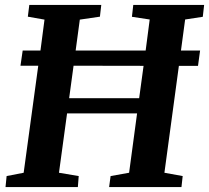

<svg xmlns="http://www.w3.org/2000/svg" viewBox="-20 -763 852 783"><path d="M2.5 0 7 -45 76.5 -58.5 136 -495H63.5L72.5 -557H145L161.5 -683L93.5 -695L99.5 -743H393L387.5 -695L305.5 -683L288.5 -557H574L590.5 -683.5L518 -694.5L523.5 -743H812.5L807 -694.5L735 -683.5L718 -557H796L787.5 -494.5H709.5L650.5 -58.5L725 -45L720 0H425L431 -45L506.5 -58.5L539 -300.5H253.5L220.5 -58.5L301 -45L297.5 0ZM262 -362.5H547.5L565.5 -494.5L280 -495Z"/></svg>

Font: Merriweather 24pt
Style: Bold Italic
Weight: 700
Italic angle: -7.8°
Designer: Eben Sorkin
Foundry: Eben Sorkin
Version: Version 2.101